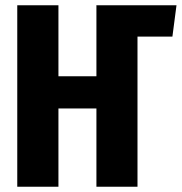

<svg xmlns="http://www.w3.org/2000/svg" viewBox="-20 -713 694 733"><path d="M653.8 -692.9 638.2 -573.2H504.9V0H348.1V-298.8H203.1V0H45.9V-692.9H203.1V-421.9H348.1V-691.9L347.2 -692.9Z"/></svg>

Font: Fira Sans Compressed
Style: Bold
Weight: 700
Width: 1
Designer: Carrois Corporate & Edenspiekermann AG
Foundry: Carrois Corporate GbR & Edenspiekermann AG
Version: Version 4.203;PS 004.203;hotconv 1.0.88;makeotf.lib2.5.64775